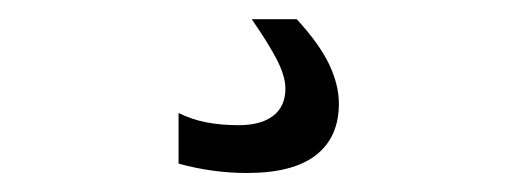

<svg xmlns="http://www.w3.org/2000/svg" viewBox="-20 -20 540 200"><path d="M289.1 0Q312.5 25.4 322.8 46.9Q333 68.4 333 87.9Q333 123 309.1 141.6Q285.2 160.2 237.3 160.2Q218.8 160.2 201.2 157.7Q183.6 155.3 166 150.4V97.7Q179.7 104.5 194.8 107.4Q210 110.4 228.5 110.4Q252 110.4 264.6 100.6Q277.3 90.8 277.3 72.3Q277.3 59.6 268.6 42.5Q259.8 25.4 242.2 0Z"/></svg>

Font: BabelStone Marchen
Style: Regular
Weight: 400
Designer: Andrew West
Foundry: Andrew West
Version: Version 9.003 2021-11-11